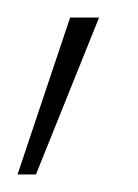

<svg xmlns="http://www.w3.org/2000/svg" viewBox="-30 -76 157 219"><path d="M-10 123 50 -56H83L11 123Z"/></svg>

Font: DM Sans 12pt Thin
Style: Regular
Weight: 250
Version: Version 4.004;gftools[0.9.30]